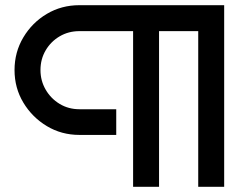

<svg xmlns="http://www.w3.org/2000/svg" viewBox="-20 -720 971 740"><path d="M36 -450Q36 -519 70 -576Q104 -633 160.5 -666.5Q217 -700 286 -700H844V0H744V-600H593V0H493V-600H286Q244 -600 210 -580Q176 -560 156 -526Q136 -492 136 -450Q136 -409 156 -374.5Q176 -340 210 -319.5Q244 -299 286 -299H428V-200H286Q217 -200 160.5 -234Q104 -268 70 -324.5Q36 -381 36 -450Z"/></svg>

Font: Bruno Ace SC
Style: Regular
Weight: 400
Version: Version 1.100; ttfautohint (v1.8.4.7-5d5b);gftools[0.9.27]